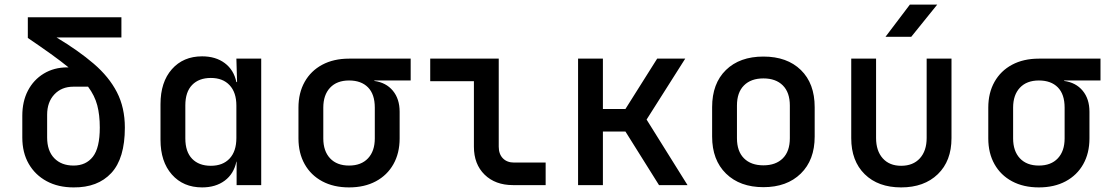

<svg xmlns="http://www.w3.org/2000/svg" viewBox="-20 -805 4840 835"><path d="M300 10Q233 10 183 -17Q133 -44 105 -92.5Q77 -141 77 -207V-302Q77 -364 101.5 -411Q126 -458 170.5 -485Q215 -512 273 -512H278Q245 -539 201 -570.5Q157 -602 101 -640V-730H508V-642H226Q321 -585 387.5 -528Q454 -471 488.5 -404Q523 -337 523 -250Q523 -116 464 -52.5Q405 11 300 10ZM300 -85Q354 -85 384 -123.5Q414 -162 414 -250Q414 -305 403 -347Q392 -389 363 -428H299Q248 -428 216.5 -394.5Q185 -361 185 -306V-207Q185 -149 216 -117Q247 -85 300 -85Z M859 10Q777 10 727.5 -46Q678 -102 678 -197V-352Q678 -448 727.5 -504Q777 -560 859 -560Q918 -560 957.5 -530.5Q997 -501 1008 -448H1011L1008 -550H1116V0H1009V-102H1008Q997 -49 957.5 -19.5Q918 10 859 10ZM897 -84Q949 -84 978.5 -115.5Q1008 -147 1008 -205V-346Q1008 -403 978.5 -434.5Q949 -466 897 -466Q845 -466 815.5 -435.5Q786 -405 786 -347V-203Q786 -145 815.5 -114.5Q845 -84 897 -84Z M1498 10Q1431 10 1381.5 -16.5Q1332 -43 1305 -91Q1278 -139 1278 -203V-337Q1278 -401 1305 -449Q1332 -497 1381.5 -523.5Q1431 -550 1498 -550H1766V-455H1608V-453Q1659 -446 1688.5 -410.5Q1718 -375 1718 -319V-203Q1718 -139 1691 -91Q1664 -43 1614.5 -16.5Q1565 10 1498 10ZM1498 -85Q1551 -85 1580.5 -116.5Q1610 -148 1610 -203V-337Q1610 -395 1580.5 -425Q1551 -455 1498 -455Q1445 -455 1415.5 -423.5Q1386 -392 1386 -337V-203Q1386 -148 1415.5 -116.5Q1445 -85 1498 -85Z M2211 0Q2134 0 2087.5 -45.5Q2041 -91 2041 -167V-452H1851V-550H2149V-167Q2149 -135 2167 -116.5Q2185 -98 2216 -98H2353V0Z M2494 0V-550H2602V-331H2700L2838 -550H2960L2792 -285L2970 0H2846L2700 -233H2602V0Z M3300 9Q3198 9 3137.5 -50Q3077 -109 3077 -211V-339Q3077 -442 3137 -500.5Q3197 -559 3300 -559Q3403 -559 3463 -500.5Q3523 -442 3523 -339V-211Q3523 -109 3462.5 -50Q3402 9 3300 9ZM3300 -86Q3354 -86 3384.5 -116.5Q3415 -147 3415 -204V-346Q3415 -403 3384.5 -433.5Q3354 -464 3300 -464Q3246 -464 3215.5 -433.5Q3185 -403 3185 -346V-204Q3185 -147 3215.5 -116.5Q3246 -86 3300 -86Z M3899 10Q3799 10 3740.5 -47.5Q3682 -105 3682 -204V-550H3790V-205Q3790 -149 3819 -116.5Q3848 -84 3899 -84Q3951 -84 3980.5 -116.5Q4010 -149 4010 -205V-550H4118V-204Q4118 -105 4058.5 -47.5Q3999 10 3899 10ZM3831 -645 3937 -785H4056L3943 -645Z M4498 10Q4431 10 4381.5 -16.5Q4332 -43 4305 -91Q4278 -139 4278 -203V-337Q4278 -401 4305 -449Q4332 -497 4381.5 -523.5Q4431 -550 4498 -550H4766V-455H4608V-453Q4659 -446 4688.5 -410.5Q4718 -375 4718 -319V-203Q4718 -139 4691 -91Q4664 -43 4614.5 -16.5Q4565 10 4498 10ZM4498 -85Q4551 -85 4580.5 -116.5Q4610 -148 4610 -203V-337Q4610 -395 4580.5 -425Q4551 -455 4498 -455Q4445 -455 4415.5 -423.5Q4386 -392 4386 -337V-203Q4386 -148 4415.5 -116.5Q4445 -85 4498 -85Z"/></svg>

Font: JetBrains Mono NL SemiBold
Style: Regular
Weight: 600
Designer: Philipp Nurullin, Konstantin Bulenkov
Foundry: JetBrains
Version: Version 2.304; ttfautohint (v1.8.4.7-5d5b)